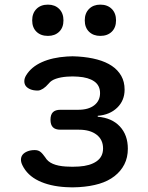

<svg xmlns="http://www.w3.org/2000/svg" viewBox="-20 -801 640 829"><path d="M93 -476Q115 -512 160.5 -532.5Q206 -553 269 -557Q282 -558 293.5 -558Q305 -558 317 -557Q363 -554 400 -544Q437 -534 463 -516.5Q489 -499 503.5 -473.5Q518 -448 518 -414Q518 -367 486 -336Q454 -305 402 -301V-297Q463 -292 497.5 -255Q532 -218 532 -159Q532 -121 517 -91.5Q502 -62 474.5 -40.5Q447 -19 408.5 -7.5Q370 4 321 7Q307 8 292.5 8Q278 8 264 7Q195 3 146.5 -20.5Q98 -44 77 -87Q70 -101 70.5 -113Q71 -125 78 -133.5Q85 -142 98.5 -147.5Q112 -153 130 -153Q138 -153 144 -151Q150 -149 155 -145Q160 -141 165 -135Q170 -129 175 -122Q186 -103 208.5 -93.5Q231 -84 264 -82Q278 -81 292.5 -81Q307 -81 321 -82Q369 -85 397 -104.5Q425 -124 425 -160Q425 -198 397 -219.5Q369 -241 321 -241H241Q219 -241 208.5 -251.5Q198 -262 198 -284Q198 -306 208.5 -316.5Q219 -327 241 -327H318Q362 -327 387 -346.5Q412 -366 412 -399Q412 -432 387 -449.5Q362 -467 317 -470Q305 -471 293.5 -471Q282 -471 269 -470Q242 -468 221.5 -461Q201 -454 191 -441Q184 -433 178 -427.5Q172 -422 166.5 -418.5Q161 -415 155 -412.5Q149 -410 143 -410Q124 -410 111 -415.5Q98 -421 91.5 -429.5Q85 -438 85 -450.5Q85 -463 93 -476ZM413 -646Q383 -646 364.5 -664Q346 -682 346 -713Q346 -744 364.5 -762.5Q383 -781 413 -781Q444 -781 462.5 -762.5Q481 -744 481 -713Q481 -682 462.5 -664Q444 -646 413 -646ZM187 -646Q156 -646 137.5 -664Q119 -682 119 -713Q119 -744 137.5 -762.5Q156 -781 187 -781Q217 -781 235.5 -762.5Q254 -744 254 -713Q254 -682 235.5 -664Q217 -646 187 -646Z"/></svg>

Font: Maple Mono NL Medium
Style: Regular
Weight: 500
Monospace: yes
Designer: subframe7536
Version: Version 7.000